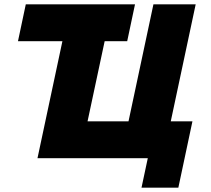

<svg xmlns="http://www.w3.org/2000/svg" viewBox="-20 -730 973 886"><path d="M633 136 662 0H153L268 -540H63L99 -710H603L567 -540H463L384 -170H573L688 -710H883L768 -170H868L803 136Z"/></svg>

Font: Raleway Black
Style: Italic
Weight: 900
Italic angle: -12°
Designer: Matt McInerney, Pablo Impallari, Rodrigo Fuenzalida
Foundry: Matt McInerney, Pablo Impallari, Rodrigo Fuenzalida
Version: Version 4.101;RELEASE